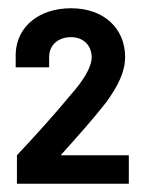

<svg xmlns="http://www.w3.org/2000/svg" viewBox="-20 -905 356 465"><path d="M21 -529V-460H292V-529H127C168 -575 206 -617 237 -657C266 -697 283 -731 283 -767C283 -835 233 -885 152 -885C76 -885 21 -842 18 -776V-742H99V-767C99 -795 120 -815 152 -815C181 -815 202 -796 202 -766C202 -743 183 -711 151 -675C113 -629 69 -580 21 -529Z"/></svg>

Font: Vanilla Cream
Style: Bold
Weight: 700
Designer: Jeremy Tribby, Jinavaṁso
Foundry: Tribby Type
Version: Version 1.422;Glyphs 3.1.2 (3151)